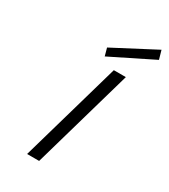

<svg xmlns="http://www.w3.org/2000/svg" viewBox="-225 -1046 1009 1149"><g transform="rotate(30 279.0 -471.0)"><path d="M355 -693.8H438L239.3 0H156.2ZM541 -942.4 558.1 -882.3 266.6 -737.8 252 -791Z"/></g></svg>

Font: Cantarell
Style: Italic
Weight: 400
Italic angle: -16°
Designer: Dave Crossland
Version: Version 1.004